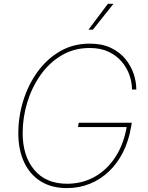

<svg xmlns="http://www.w3.org/2000/svg" viewBox="-20 -963 768 993"><path d="M325.7 9.8Q246.6 9.8 190.4 -25.4Q134.3 -60.5 104.5 -124.5Q74.7 -188.5 74.7 -274.4Q74.7 -358.9 99.9 -440.9Q125 -522.9 173.1 -590.1Q221.2 -657.2 289.6 -697.3Q357.9 -737.3 444.3 -737.3Q508.3 -737.3 554 -715.3Q599.6 -693.4 628.7 -657.7Q657.7 -622.1 671.4 -580.6Q685.1 -539.1 685.1 -500H662.6Q662.6 -537.1 649.4 -575Q636.2 -612.8 609.1 -644.5Q582 -676.3 541 -695.6Q500 -714.8 443.8 -714.8Q362.8 -714.8 298.3 -676.5Q233.9 -638.2 189.2 -574.5Q144.5 -510.7 120.8 -432.6Q97.2 -354.5 97.2 -274.9Q97.2 -156.2 157.2 -84.5Q217.3 -12.7 326.7 -12.7Q406.2 -12.7 470.7 -49.3Q535.2 -85.9 578.1 -153.1Q621.1 -220.2 636.2 -311.5L645 -305.7H383.3L387.2 -328.1H661.6L657.7 -305.7Q645.5 -233.9 616.2 -175.8Q586.9 -117.7 543.2 -76.2Q499.5 -34.7 444.6 -12.5Q389.6 9.8 325.7 9.8ZM437.5 -809.6 538.1 -943.4H566.9L460.4 -809.6Z"/></svg>

Font: Inter 17pt Thin
Style: Italic
Weight: 250
Italic angle: -9.3988°
Version: Version 4.001;git-66647c0bb